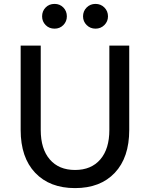

<svg xmlns="http://www.w3.org/2000/svg" viewBox="-20 -949 769 985"><path d="M643 -715V-282Q643 -141 569 -62.5Q495 16 365 16Q235 16 160.5 -62.5Q86 -141 86 -282V-715H189V-282Q189 -185 235.5 -131Q282 -77 365 -77Q448 -77 494.5 -131Q541 -185 541 -282V-715ZM470 -802Q443 -802 424.5 -820.5Q406 -839 406 -865Q406 -892 424.5 -910.5Q443 -929 470 -929Q497 -929 515.5 -910.5Q534 -892 534 -865Q534 -839 515.5 -820.5Q497 -802 470 -802ZM260 -802Q232 -802 214 -820.5Q196 -839 196 -865Q196 -892 214 -910.5Q232 -929 260 -929Q287 -929 305 -910.5Q323 -892 323 -865Q323 -839 305 -820.5Q287 -802 260 -802Z"/></svg>

Font: Wix Madefor Text Medium
Style: Regular
Weight: 500
Designer: Dalton Maag Ltd
Foundry: Dalton Maag Ltd
Version: Version 3.100